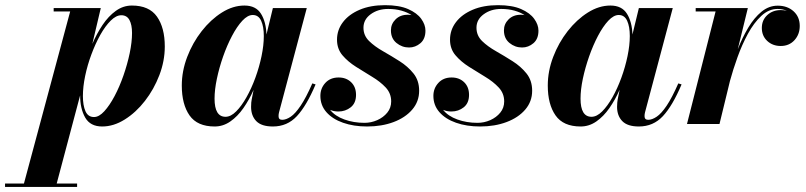

<svg xmlns="http://www.w3.org/2000/svg" viewBox="-138 -492 3198 762"><path d="M-118 236.5H-43L140.5 -446.5H75V-460H262L228.5 -318Q246 -358.5 269.2 -393.2Q292.5 -428 321.8 -449Q351 -470 385.5 -470Q454 -470 485 -426Q516 -382 516 -307.5Q516 -250 494.5 -193.8Q473 -137.5 437.2 -91.5Q401.5 -45.5 357.2 -17.8Q313 10 267.5 10Q220.5 10 200.2 -25.2Q180 -60.5 180 -113.5L87 236.5H168V250H-118ZM191 -111Q191 -73.5 201.2 -50.5Q211.5 -27.5 235 -27.5Q255 -27.5 276 -50.5Q297 -73.5 316.8 -110.8Q336.5 -148 352 -192.5Q367.5 -237 376.8 -281.2Q386 -325.5 386 -361Q386 -393.5 375.8 -412.5Q365.5 -431.5 343.5 -431.5Q323 -431.5 301.5 -410.2Q280 -389 260.2 -353.8Q240.5 -318.5 224.8 -276.2Q209 -234 200 -190.8Q191 -147.5 191 -111Z M1114.5 -157Q1078.5 -72 1040.2 -31Q1002 10 945 10Q900 10 879.2 -11.2Q858.5 -32.5 858.5 -68Q858.5 -78 859.2 -85.2Q860 -92.5 861 -97.5L868.5 -135.5Q851 -96 828 -63Q805 -30 776.2 -10Q747.5 10 714 10Q645 10 614.2 -34Q583.5 -78 583.5 -152.5Q583.5 -210 605 -266.2Q626.5 -322.5 662.5 -368.5Q698.5 -414.5 742.5 -442.2Q786.5 -470 832 -470Q877.5 -470 897.8 -437.5Q918 -405 919.5 -355L945 -460H1079.5L969.5 -46.5Q967.5 -39 967.5 -31Q967.5 -16.5 982 -16.5Q997.5 -16.5 1015.8 -28.8Q1034 -41 1055.2 -72.5Q1076.5 -104 1101.5 -161ZM909 -349Q909 -386.5 898.5 -409.5Q888 -432.5 865 -432.5Q845 -432.5 823.8 -409.8Q802.5 -387 782.8 -349.5Q763 -312 747.5 -267.8Q732 -223.5 722.8 -179.8Q713.5 -136 713.5 -100.5Q713.5 -28.5 757 -28.5Q778 -28.5 799.2 -49.8Q820.5 -71 840.2 -106Q860 -141 875.5 -183.5Q891 -226 900 -269.2Q909 -312.5 909 -349Z M1525.5 -132Q1525.5 -89 1498 -57Q1470.5 -25 1423.8 -7.5Q1377 10 1319 10Q1265.5 10 1223.5 -4.8Q1181.5 -19.5 1157.5 -46.8Q1133.5 -74 1133.5 -111.5Q1133.5 -141.5 1153.2 -163Q1173 -184.5 1206 -184.5Q1236 -184.5 1255.5 -165.8Q1275 -147 1275 -115.5Q1275 -83 1254 -66.2Q1233 -49.5 1205 -49.5Q1187 -49.5 1172 -56Q1192 -31 1228.8 -17.8Q1265.5 -4.5 1308.5 -4.5Q1335 -4.5 1359.2 -15.2Q1383.5 -26 1399 -45Q1414.5 -64 1414.5 -89.5Q1414.5 -121.5 1392.8 -144.8Q1371 -168 1339 -187.2Q1307 -206.5 1275 -226.8Q1243 -247 1221.2 -272.5Q1199.5 -298 1199.5 -334.5Q1199.5 -373 1223 -404Q1246.5 -435 1289.2 -453.2Q1332 -471.5 1390 -471.5Q1446.5 -471.5 1481.8 -456Q1517 -440.5 1533.8 -417.2Q1550.5 -394 1550.5 -370.5Q1550.5 -337.5 1530.5 -320.5Q1510.5 -303.5 1485.5 -303.5Q1457.5 -303.5 1435.5 -321.5Q1413.5 -339.5 1413.5 -371.5Q1413.5 -397 1432 -415.2Q1450.5 -433.5 1480.5 -433.5Q1488 -433.5 1495.5 -432Q1479 -443 1455.2 -449.8Q1431.5 -456.5 1402.5 -456.5Q1362 -456.5 1333.2 -435.5Q1304.5 -414.5 1304.5 -382Q1304.5 -351 1326.8 -329.2Q1349 -307.5 1382 -288.8Q1415 -270 1447.8 -249.2Q1480.5 -228.5 1503 -200.5Q1525.5 -172.5 1525.5 -132Z M1974 -132Q1974 -89 1946.5 -57Q1919 -25 1872.2 -7.5Q1825.5 10 1767.5 10Q1714 10 1672 -4.8Q1630 -19.5 1606 -46.8Q1582 -74 1582 -111.5Q1582 -141.5 1601.8 -163Q1621.5 -184.5 1654.5 -184.5Q1684.5 -184.5 1704 -165.8Q1723.5 -147 1723.5 -115.5Q1723.5 -83 1702.5 -66.2Q1681.5 -49.5 1653.5 -49.5Q1635.5 -49.5 1620.5 -56Q1640.5 -31 1677.2 -17.8Q1714 -4.5 1757 -4.5Q1783.5 -4.5 1807.8 -15.2Q1832 -26 1847.5 -45Q1863 -64 1863 -89.5Q1863 -121.5 1841.2 -144.8Q1819.5 -168 1787.5 -187.2Q1755.5 -206.5 1723.5 -226.8Q1691.5 -247 1669.8 -272.5Q1648 -298 1648 -334.5Q1648 -373 1671.5 -404Q1695 -435 1737.8 -453.2Q1780.5 -471.5 1838.5 -471.5Q1895 -471.5 1930.2 -456Q1965.5 -440.5 1982.2 -417.2Q1999 -394 1999 -370.5Q1999 -337.5 1979 -320.5Q1959 -303.5 1934 -303.5Q1906 -303.5 1884 -321.5Q1862 -339.5 1862 -371.5Q1862 -397 1880.5 -415.2Q1899 -433.5 1929 -433.5Q1936.5 -433.5 1944 -432Q1927.5 -443 1903.8 -449.8Q1880 -456.5 1851 -456.5Q1810.5 -456.5 1781.8 -435.5Q1753 -414.5 1753 -382Q1753 -351 1775.2 -329.2Q1797.5 -307.5 1830.5 -288.8Q1863.5 -270 1896.2 -249.2Q1929 -228.5 1951.5 -200.5Q1974 -172.5 1974 -132Z M2567 -157Q2531 -72 2492.8 -31Q2454.5 10 2397.5 10Q2352.5 10 2331.8 -11.2Q2311 -32.5 2311 -68Q2311 -78 2311.8 -85.2Q2312.5 -92.5 2313.5 -97.5L2321 -135.5Q2303.5 -96 2280.5 -63Q2257.5 -30 2228.8 -10Q2200 10 2166.5 10Q2097.5 10 2066.8 -34Q2036 -78 2036 -152.5Q2036 -210 2057.5 -266.2Q2079 -322.5 2115 -368.5Q2151 -414.5 2195 -442.2Q2239 -470 2284.5 -470Q2330 -470 2350.2 -437.5Q2370.5 -405 2372 -355L2397.5 -460H2532L2422 -46.5Q2420 -39 2420 -31Q2420 -16.5 2434.5 -16.5Q2450 -16.5 2468.2 -28.8Q2486.5 -41 2507.8 -72.5Q2529 -104 2554 -161ZM2361.5 -349Q2361.5 -386.5 2351 -409.5Q2340.5 -432.5 2317.5 -432.5Q2297.5 -432.5 2276.2 -409.8Q2255 -387 2235.2 -349.5Q2215.5 -312 2200 -267.8Q2184.5 -223.5 2175.2 -179.8Q2166 -136 2166 -100.5Q2166 -28.5 2209.5 -28.5Q2230.5 -28.5 2251.8 -49.8Q2273 -71 2292.8 -106Q2312.5 -141 2328 -183.5Q2343.5 -226 2352.5 -269.2Q2361.5 -312.5 2361.5 -349Z M2702 -446.5H2623V-460H2830L2790 -296.5Q2808 -342.5 2831.5 -382Q2855 -421.5 2884.2 -445.5Q2913.5 -469.5 2948.5 -469.5Q2987 -469.5 3011.5 -447.2Q3036 -425 3036 -389Q3036 -355.5 3015 -332.5Q2994 -309.5 2960.5 -309.5Q2928.5 -309.5 2907 -329.5Q2885.5 -349.5 2885.5 -381Q2885.5 -412 2907 -432Q2928.5 -452 2961 -452Q2973.5 -452 2985 -449Q2968.5 -456.5 2948 -456.5Q2913 -456.5 2883.5 -429Q2854 -401.5 2830.2 -357.8Q2806.5 -314 2788.8 -264.5Q2771 -215 2759 -170.5L2717.5 0H2588.5Z"/></svg>

Font: Bodoni* 16pt
Style: Bold Italic
Weight: 700
Italic angle: -13°
Version: Version 2.3